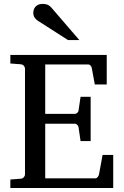

<svg xmlns="http://www.w3.org/2000/svg" viewBox="-20 -948 623 968"><path d="M32.2 0V-43L84 -46.9Q94.7 -47.9 100.3 -54.7Q106 -61.5 106 -68.8V-602.1Q106 -609.4 100.3 -616.2Q94.7 -623 84 -624L32.2 -627.9V-670.9H518.1V-522H458L442.9 -604Q441.9 -611.3 436.8 -617.2Q431.6 -623 424.8 -623H208V-374H357.9Q364.7 -374 370.4 -379.9Q376 -385.7 376 -391.1L386.2 -460H437V-236.8H386.2L376 -306.2Q376 -311.5 370.1 -317.9Q364.3 -324.2 357.9 -324.2H208V-48.8H460.9Q467.3 -48.8 472.7 -55.7Q478 -62.5 479 -67.9L497.1 -167H550.8V0ZM322.8 -746.1 170.9 -843.3Q160.2 -850.1 154.1 -859.9Q147.9 -869.6 147.9 -883.3Q147.9 -891.1 150.4 -899.2Q152.8 -907.2 158.2 -913.6Q163.6 -919.9 172.4 -924.1Q181.2 -928.2 193.8 -928.2Q204.6 -928.2 211.9 -926.5Q219.2 -924.8 225.1 -921.4Q231 -918 235.8 -912.8Q240.7 -907.7 246.1 -901.4L379.9 -746.1Z"/></svg>

Font: BabelStone Ogham Pictish
Style: Bold Italic
Weight: 700
Italic angle: -30°
Designer: Andrew West
Foundry: BabelStone
Version: Version 1.02 March 14, 2022